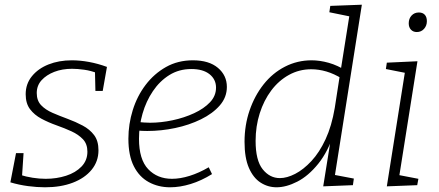

<svg xmlns="http://www.w3.org/2000/svg" viewBox="-20 -788 1863 815"><path d="M171 7Q137 7 99 2Q61 -3 24 -14L48 -138H80L73 -32L65 -46Q90 -38 118.5 -33.5Q147 -29 174 -29Q220 -29 260.5 -42Q301 -55 326 -81Q351 -107 351 -144Q351 -177 332 -197Q313 -217 283.5 -230.5Q254 -244 220 -256Q186 -268 156 -284Q126 -300 107.5 -324.5Q89 -349 89 -388Q89 -432 115.5 -464.5Q142 -497 186 -514.5Q230 -532 285 -532Q320 -532 358 -525Q396 -518 434 -504L416 -402H385L383 -490L394 -477Q366 -488 337.5 -492Q309 -496 286 -496Q244 -496 210.5 -483Q177 -470 156.5 -447.5Q136 -425 136 -393Q136 -361 154.5 -341.5Q173 -322 203 -309Q233 -296 267 -283.5Q301 -271 331 -255Q361 -239 379.5 -214.5Q398 -190 398 -150Q398 -103 369 -67.5Q340 -32 289 -12.5Q238 7 171 7Z M702 7Q652 7 611.5 -15Q571 -37 548 -82.5Q525 -128 525 -199Q525 -261 543.5 -320.5Q562 -380 598 -427.5Q634 -475 684.5 -503.5Q735 -532 799 -532Q867 -532 905 -500Q943 -468 943 -419Q943 -375 913 -340.5Q883 -306 833 -281.5Q783 -257 723.5 -244.5Q664 -232 605 -232Q593 -232 583 -232.5Q573 -233 563 -234L567 -270Q579 -269 591.5 -268Q604 -267 617 -267Q663 -267 712.5 -277.5Q762 -288 804 -307.5Q846 -327 871.5 -354Q897 -381 897 -416Q897 -451 869.5 -473Q842 -495 792 -495Q740 -495 699 -469.5Q658 -444 629 -401Q600 -358 585 -305.5Q570 -253 570 -199Q570 -111 609 -70Q648 -29 710 -29Q745 -29 785 -41.5Q825 -54 866 -78L880 -49Q835 -21 789.5 -7Q744 7 702 7Z M1154 7Q1117 7 1086 -13Q1055 -33 1036.5 -75.5Q1018 -118 1018 -186Q1018 -257 1039.5 -319.5Q1061 -382 1099 -430Q1137 -478 1189.5 -505Q1242 -532 1303 -532Q1337 -532 1375 -521.5Q1413 -511 1454 -485L1426 -488L1466 -740L1481 -715L1378 -736L1382 -763L1516 -768L1398 -21L1382 -49L1482 -30L1478 -2L1352 3L1386 -209L1399 -226Q1373 -145 1331 -93Q1289 -41 1242 -17Q1195 7 1154 7ZM1168 -32Q1198 -32 1233 -50Q1268 -68 1302 -104.5Q1336 -141 1362 -197Q1388 -253 1401 -330L1423 -472L1432 -454Q1398 -475 1365.5 -484.5Q1333 -494 1301 -494Q1250 -494 1206.5 -470Q1163 -446 1131.5 -404Q1100 -362 1082.5 -307Q1065 -252 1065 -190Q1065 -107 1095 -69.5Q1125 -32 1168 -32Z M1622 3 1702 -502 1719 -475 1618 -495 1622 -522 1752 -528 1672 -23 1657 -48 1756 -29 1751 -2ZM1749 -652Q1734 -652 1724.5 -662Q1715 -672 1715 -689Q1715 -709 1727 -722Q1739 -735 1758 -735Q1774 -735 1783 -725.5Q1792 -716 1792 -698Q1792 -679 1780 -665.5Q1768 -652 1749 -652Z"/></svg>

Font: Bitter Thin Light
Style: Italic
Weight: 300
Italic angle: -9°
Version: Version 2.002